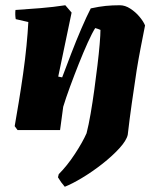

<svg xmlns="http://www.w3.org/2000/svg" viewBox="-20 -496 600 732"><path d="M227 216Q212 199 201 180L204 168Q236 136 265.5 91Q295 46 310 12Q318 -19 325.5 -62.5Q333 -106 339.5 -153.5Q346 -201 351.5 -246.5Q357 -292 360 -328Q363 -364 363 -382Q354 -386 343 -389Q331 -370 314.5 -333.5Q298 -297 280.5 -253Q263 -209 247 -165.5Q231 -122 221 -89L209 0H47L36 -15Q43 -55 51.5 -106.5Q60 -158 68 -214Q76 -270 81 -321.5Q86 -373 88 -412L40 -423Q37 -440 39 -458Q86 -461 134.5 -465Q183 -469 229 -476L253 -448L202 -204L217 -201Q232 -241 251 -290.5Q270 -340 290 -386.5Q310 -433 326 -464Q358 -471 383 -473.5Q408 -476 437 -476Q457 -476 477 -463Q497 -450 512 -432Q527 -414 533 -399Q525 -359 516.5 -315Q508 -271 501 -228Q491 -162 482.5 -102.5Q474 -43 467 18Q462 40 435 69.5Q408 99 370.5 128.5Q333 158 294 181.5Q255 205 227 216Z"/></svg>

Font: Labrada ExtraBold
Style: Italic
Weight: 800
Italic angle: -7°
Designer: Mercedes Jáuregui
Foundry: Omnibus-Type Team
Version: Version 1.000; ttfautohint (v1.8.4.7-5d5b)